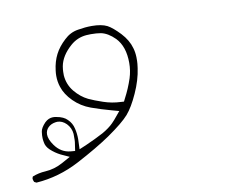

<svg xmlns="http://www.w3.org/2000/svg" viewBox="-56 -157 610 521"><g transform="rotate(-10 248.5 103.5)"><path d="M128.9 25.9Q128.9 22.5 128.9 16.4Q128.9 10.3 130.4 1Q135.7 -27.8 164.1 -52.7Q183.1 -69.3 208 -71.3Q215.3 -71.8 220.2 -71.8Q235.8 -71.8 247.6 -69.8Q267.1 -65.9 286.1 -46.9Q309.6 -22.5 309.6 22.9Q309.6 44.4 303.2 64.5Q294.4 91.3 281.2 116.2L277.3 124L269 123.5Q244.6 122.6 221.4 114.7Q198.2 106.9 182.6 99.6Q162.6 89.8 146.7 70.6Q130.9 51.3 128.9 25.9ZM68.4 206.1Q56.2 189 56.2 175.8Q56.2 164.6 64 156.7Q71.8 148.9 84.5 147Q86.9 146.5 89.4 146.5Q103 146.5 114.3 157.7Q126 169.9 127.4 186.5Q127.4 190.4 127.4 193.1Q127.4 195.8 127.4 198Q127.4 200.2 127.4 203.1Q127.4 206.1 127 209Q126.5 214.8 123.5 232.9L111.3 231.9Q85 229.5 68.4 206.1ZM329.6 41Q331.5 27.8 331.5 21Q331.5 14.2 331.5 11.2Q331.1 -2.4 327.6 -14.2Q321.3 -37.1 302.2 -57.6Q282.7 -78.1 269 -85.4Q253.4 -93.3 226.6 -93.3Q208.5 -93.3 188.5 -89.8Q166.5 -86.4 149.9 -70.3Q131.8 -53.7 122.1 -34.7Q112.3 -15.6 109.4 8.8Q108.4 16.1 108.4 23.4Q108.4 39.6 113.3 54.2Q120.1 75.7 139.6 95.2Q159.2 114.7 185.5 124.3Q211.9 133.8 240.7 141.6L260.3 147Q245.1 165.5 242.4 168.5Q239.7 171.4 234.9 176.5Q230 181.6 221.7 187.7Q213.4 193.8 204.6 198.7Q181.6 210.9 155.8 222.2L136.2 230.5Q137.2 206.1 137.2 202.6Q137.2 187.5 133.8 173.3Q130.4 157.7 119.1 147Q109.4 136.7 89.4 133.3Q84.5 132.3 80.1 132.3Q67.9 132.3 57.6 142.1Q44.9 155.3 43.5 166Q42.5 172.4 42.5 176Q42.5 179.7 42.5 183.6Q42.5 187.5 43.9 194.8Q45.4 206.5 56.2 216.8Q68.4 228 83 235.4L106.4 246.1L83.5 258.8Q59.6 272 34.2 273.4Q15.6 274.4 -1.5 281.2Q-2.9 283.7 -3.4 287.1Q-2.9 292 -0.5 296.4L5.4 299.3Q67.9 294.9 124.8 264.9Q181.6 234.9 218.8 209.5Q261.7 179.7 277.8 161.1Q293.5 143.1 309.3 108.2Q325.2 73.2 329.6 41Z"/></g></svg>

Font: NaikaiFont
Style: ExtraLight
Weight: 200
Version: Version 1.89